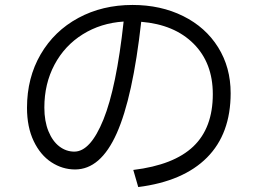

<svg xmlns="http://www.w3.org/2000/svg" viewBox="-20 -754 1040 775"><path d="M911 -378Q911 -214 815.5 -118Q720 -22 538 1L518 -68Q682 -88 760.5 -163Q839 -238 839 -374Q839 -500 761.5 -577.5Q684 -655 550 -666Q516 -361 451 -215.5Q386 -70 283 -70Q232 -70 187.5 -99Q143 -128 116 -184.5Q89 -241 89 -319Q89 -440 144 -534.5Q199 -629 296 -681.5Q393 -734 515 -734Q629 -734 719.5 -689Q810 -644 860.5 -563Q911 -482 911 -378ZM479 -667Q387 -661 314 -615.5Q241 -570 200 -493Q159 -416 159 -320Q159 -265 175.5 -224.5Q192 -184 219.5 -163Q247 -142 280 -142Q345 -142 397.5 -271.5Q450 -401 479 -667Z"/></svg>

Font: IBM Plex Sans JP
Style: Regular
Weight: 400
Designer: Mike Abbink; Paul van der Laan; Pieter van Rosmalen; Wujin Sim; Yejin Wi; Jinhee Kim; Boomi Park; Yona Kim; Kichan Ma
Foundry: Sandoll Inc.
Version: Version 1.001